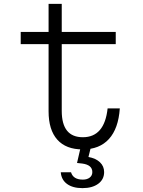

<svg xmlns="http://www.w3.org/2000/svg" viewBox="-20 -758 740 992"><path d="M299 -738V-593H578V-530H299V-185Q299 -49 408 -49Q520 -49 536 -198H599Q592 -94 543 -40Q494 14 407 14Q321 14 276 -36.5Q231 -87 231 -183V-530H87V-593H231V-738ZM402 -20H455L437 53Q475 60 496.5 80.5Q518 101 518 131Q518 169 487.5 191.5Q457 214 406 214Q356 214 326.5 192.5Q297 171 294 132H347Q358 170 408 170Q430 170 443.5 159.5Q457 149 457 131Q457 94 405 87L378 84Z"/></svg>

Font: Martian Mono ExtraLight
Style: Regular
Weight: 200
Monospace: yes
Designer: Roman Shamin
Foundry: Evil Martians
Version: Version 1.000; ttfautohint (v1.8.4.7-5d5b)